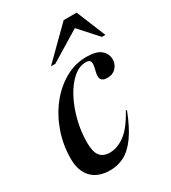

<svg xmlns="http://www.w3.org/2000/svg" viewBox="-182 -826 828 930"><g transform="rotate(-30 232.0 -360.5)"><path d="M315 -502Q277 -502 242.8 -471.8Q208.5 -441.5 182.2 -391.5Q156 -341.5 141 -281.5Q126 -221.5 126 -161.5Q126 -109.5 143.8 -86.8Q161.5 -64 198.5 -64Q240 -64 282 -94.2Q324 -124.5 366.5 -202.5L372.5 -202Q340.5 -119.5 307 -73.2Q273.5 -27 236.5 -8Q199.5 11 158 11Q90.5 11 54.5 -26.8Q18.5 -64.5 18.5 -132.5Q18.5 -208.5 42.8 -278.5Q67 -348.5 110 -403.5Q153 -458.5 209.5 -490.8Q266 -523 330 -523Q386.5 -523 411 -501.5Q435.5 -480 435.5 -449Q435.5 -422.5 417.5 -403Q399.5 -383.5 369 -383.5Q344 -383.5 335.2 -397Q326.5 -410.5 336 -444.5Q345 -479 339.8 -490.5Q334.5 -502 315 -502ZM159.5 -569 324.5 -732H397L464 -569H444.5L352 -671.5L184 -569Z"/></g></svg>

Font: Newsreader Display Medium
Style: Italic
Weight: 500
Italic angle: -17°
Designer: Hugues Gentile
Foundry: Production Type
Version: Version 1.001